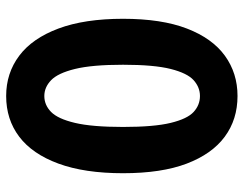

<svg xmlns="http://www.w3.org/2000/svg" viewBox="-106 -690 810 639"><g transform="rotate(90 299.5 -371.0)"><path d="M300 14Q224 14 166 -29.5Q108 -73 75.5 -160Q43 -247 43 -375Q43 -503 75.5 -587.5Q108 -672 166 -714Q224 -756 300 -756Q378 -756 435.5 -713.5Q493 -671 525 -587Q557 -503 557 -375Q557 -247 525 -160Q493 -73 435.5 -29.5Q378 14 300 14ZM300 -113Q330 -113 353 -135.5Q376 -158 389.5 -215Q403 -272 403 -375Q403 -478 389.5 -533.5Q376 -589 353 -610Q330 -631 300 -631Q271 -631 247.5 -610Q224 -589 210 -533.5Q196 -478 196 -375Q196 -272 210 -215Q224 -158 247.5 -135.5Q271 -113 300 -113Z"/></g></svg>

Font: Noto Sans SC ExtraBold
Style: Regular
Weight: 800
Designer: Ryoko NISHIZUKA 西塚涼子 (kana, bopomofo & ideographs); Paul D. Hunt (Latin, Greek & Cyrillic); Sandoll Communications 산돌커뮤니
Foundry: Adobe
Version: Version 2.004-H2;hotconv 1.0.118;makeotfexe 2.5.65603